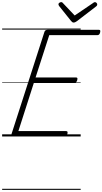

<svg xmlns="http://www.w3.org/2000/svg" viewBox="-20 -1277 959 1797"><path d="M111 0Q97 0 90.5 -5.5Q84 -11 88 -23L396 -979Q399 -988 406 -993Q413 -998 428 -998H905Q916 -998 918 -991.5Q920 -985 917 -973Q914 -960 907.5 -954Q901 -948 891 -948H441L313 -552H691Q702 -552 704 -546Q706 -540 703 -528Q699 -514 692.5 -508Q686 -502 677 -502H297L152 -50H598Q609 -50 611.5 -44Q614 -38 611 -25Q607 -12 600.5 -6Q594 0 584 0ZM868 -1257Q877 -1257 883.5 -1250Q890 -1243 890 -1236Q890 -1230 888 -1226Q886 -1222 881 -1218L700 -1079Q691 -1073 684 -1069.5Q677 -1066 669 -1066Q662 -1066 656.5 -1070Q651 -1074 645 -1081L533 -1221Q530 -1226 528.5 -1230Q527 -1234 527 -1237Q527 -1246 536 -1251.5Q545 -1257 552 -1257Q559 -1257 562.5 -1254.5Q566 -1252 570 -1247L679 -1132L847 -1246Q855 -1252 859 -1254.5Q863 -1257 868 -1257ZM0 490H735V500H0ZM0 -20H735V0H0ZM0 -505H735V-500H0ZM0 -1010H735V-1000H0Z"/></svg>

Font: Playwrite AU VIC Guides
Style: Regular
Weight: 400
Designer: Veronika Burian, José Scaglione
Foundry: TypeTogether
Version: Version 1.003